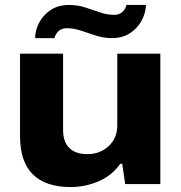

<svg xmlns="http://www.w3.org/2000/svg" viewBox="-20 -744 732 776"><path d="M122 -590Q122 -622 138.5 -653Q155 -684 185.5 -704Q216 -724 259 -724Q293 -724 324 -714Q355 -704 384 -694Q413 -684 442 -684Q461 -684 474 -695Q487 -706 491 -724H570Q569 -692 552.5 -661Q536 -630 505.5 -610Q475 -590 432 -590Q399 -590 368 -600Q337 -610 307.5 -620Q278 -630 250 -630Q230 -630 217.5 -619Q205 -608 200 -590ZM265 12Q165 12 113 -39Q61 -90 61 -194V-527H235V-219Q235 -170 260.5 -145.5Q286 -121 333 -121Q384 -121 419 -153.5Q454 -186 454 -236V-527H628V0H486L474 -82H466Q432 -34 378 -11Q324 12 265 12Z"/></svg>

Font: Archivo SemiExpanded ExtraBold
Style: Regular
Weight: 800
Width: 6
Designer: Hector Gatti
Foundry: Omnibus-Type
Version: Version 2.001; ttfautohint (v1.8.3)